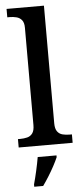

<svg xmlns="http://www.w3.org/2000/svg" viewBox="-64 -794 452 1049"><g transform="rotate(-5 162.0 -269.5)"><path d="M14 0V-46H27Q47 -46 65 -50.5Q83 -55 94 -70Q105 -85 105 -115V-649Q105 -677 93.5 -691Q82 -705 64 -709.5Q46 -714 27 -714H14V-760H219V-115Q219 -85 230 -70Q241 -55 259 -50.5Q277 -46 297 -46H310V0ZM80 208Q89 176 98 136Q107 96 113 61H216V71Q207 92 192.5 119Q178 146 161 173Q144 200 129 221H80Z"/></g></svg>

Font: Noto Serif Tibetan Medium
Style: Regular
Weight: 500
Designer: Monotype Design Team
Foundry: Monotype Imaging Inc.
Version: Version 2.103; ttfautohint (v1.8.4.7-5d5b)